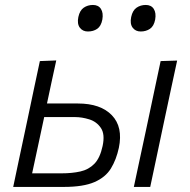

<svg xmlns="http://www.w3.org/2000/svg" viewBox="-20 -736 748 756"><path d="M32 0Q43.5 -55 54.5 -106.8Q65.5 -158.5 78.5 -219.5L89 -269Q102.5 -334 113.8 -386.8Q125 -439.5 137 -495.5L201.5 -498Q192 -455 183.2 -413.8Q174.5 -372.5 165 -328.5H286.5Q376 -328.5 420.5 -282.2Q465 -236 448 -154Q438 -107.5 416.8 -72.8Q395.5 -38 351.8 -19Q308 0 231 0ZM106.5 -53.5H223Q263.5 -53.5 296.2 -60.8Q329 -68 351.5 -91Q374 -114 384 -161Q394 -207.5 377.2 -232.2Q360.5 -257 331.5 -266Q302.5 -275 275.5 -275H154Q141 -214.5 130 -162.8Q119 -111 106.5 -53.5ZM507 0Q519 -55.5 529.8 -106.8Q540.5 -158 554 -219.5L564.5 -269Q578.5 -334.5 589.5 -387.2Q600.5 -440 612.5 -495.5L677.5 -497.5Q665 -441 654 -388.5Q643 -336 628.5 -269L618 -219.5Q605 -158 594.2 -106.8Q583.5 -55.5 571.5 0ZM534 -612Q513.5 -612 502.2 -627.2Q491 -642.5 496.5 -669Q502 -695 517.8 -705.8Q533.5 -716.5 554 -716.5Q575.5 -716.5 585.5 -700.8Q595.5 -685 591 -659Q586 -633 570.5 -622.5Q555 -612 534 -612ZM326 -612Q305.5 -612 294.2 -627.2Q283 -642.5 288.5 -669Q294 -695 309.8 -705.8Q325.5 -716.5 346 -716.5Q367.5 -716.5 377.5 -700.8Q387.5 -685 383 -659Q378 -633 362.8 -622.5Q347.5 -612 326 -612Z"/></svg>

Font: Commissioner Light
Style: Italic
Weight: 300
Italic angle: -12°
Designer: Kostas Bartsokas
Foundry: Kostas Bartsokas
Version: Version 1.000; ttfautohint (v1.8.3)